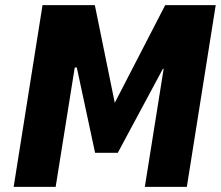

<svg xmlns="http://www.w3.org/2000/svg" viewBox="-20 -725 859 745"><path d="M33 0 145 -705H348L429 -308H416L621 -705H817L705 0H542L615 -458H612L437 -132H349L278 -463H270L196 0Z"/></svg>

Font: Nunito Sans 7pt Condensed Black
Style: Italic
Weight: 900
Width: 3
Italic angle: -9°
Designer: Vernon Adams
Foundry: Vernon Adams
Version: Version 3.101;gftools[0.9.27]